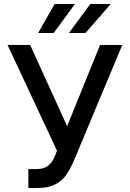

<svg xmlns="http://www.w3.org/2000/svg" viewBox="-20 -932 650 962"><path d="M122.1 -85H164.1Q201.2 -85 222.2 -102.5Q243.2 -120.1 255.9 -151.4L265.6 -176.8L17.6 -707H130.9L316.4 -299.8L481.4 -707H592.8L348.6 -123Q329.6 -80.6 309.8 -53Q290 -25.4 256.1 -7.8Q222.2 9.8 169.9 9.8H122.1ZM432.6 -912.1H535.2L408.2 -766.6H325.2ZM253.9 -912.1H355.5L249 -766.6H170.9Z"/></svg>

Font: Pretendard JP Medium
Style: Regular
Weight: 500
Designer: Base glyphs from Inter by Rasmus Andersson; Hangeul glyphs from Noto Sans CJK(Source Han Sans) by Jang Soo-young and Kan
Foundry: Kil Hyung-jin
Version: Version 1.309